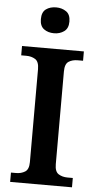

<svg xmlns="http://www.w3.org/2000/svg" viewBox="-61 -968 511 1005"><g transform="rotate(5 194.0 -465.5)"><path d="M32 0V-49H59Q86 -49 106 -61.5Q126 -74 126 -112V-600Q126 -640 106 -652.5Q86 -665 59 -665H32V-714H357V-665H329Q301 -665 281.5 -652.5Q262 -640 262 -600V-113Q262 -74 282 -61.5Q302 -49 329 -49H357V0ZM193 -795Q161 -795 139.5 -811Q118 -827 118 -863Q118 -900 139.5 -915.5Q161 -931 193 -931Q223 -931 245.5 -915.5Q268 -900 268 -863Q268 -827 245.5 -811Q223 -795 193 -795Z"/></g></svg>

Font: Noto Serif Myanmar SemiBold
Style: Regular
Weight: 600
Designer: Ben Mitchell and the Monotype Design Team
Foundry: Monotype Imaging Inc.
Version: Version 2.106; ttfautohint (v1.8.4.7-5d5b)